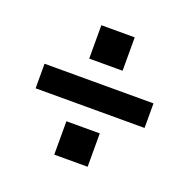

<svg xmlns="http://www.w3.org/2000/svg" viewBox="-84 -636 564 573"><g transform="rotate(20 198.0 -349.5)"><path d="M251 -250V-144H145V-250ZM251 -555V-449H145V-555ZM371 -389V-311H25V-389Z"/></g></svg>

Font: BebasNeueW03-Regular
Style: Regular
Weight: 400
Designer: Ryoichi Tsunekawa
Foundry: Ryoichi Tsunekawa
Version: Version 1.30